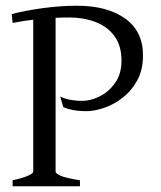

<svg xmlns="http://www.w3.org/2000/svg" viewBox="-20 -650 563 670"><path d="M280 -262Q234 -262 201 -276L190 -313Q210 -304 229 -301Q248 -298 266 -298Q296 -298 327.5 -313.5Q359 -329 381.5 -360.5Q404 -392 404 -438Q404 -491 379 -524.5Q354 -558 312.5 -573.5Q271 -589 222 -589Q170 -589 120.5 -584Q71 -579 24 -570L21 -601Q67 -613 128.5 -621.5Q190 -630 249 -630Q354 -630 416.5 -585.5Q479 -541 479 -457Q479 -406 459 -369.5Q439 -333 408 -309Q377 -285 343 -273.5Q309 -262 280 -262ZM24 0V-21Q58 -28 77 -36.5Q96 -45 96 -51V-591H174V-51Q174 -45 191 -37Q208 -29 259 -21V0Z"/></svg>

Font: ChillKai
Style: Regular
Weight: 400
Designer: ChillType
Foundry: 寒蝉字型
Version: Version 2.000